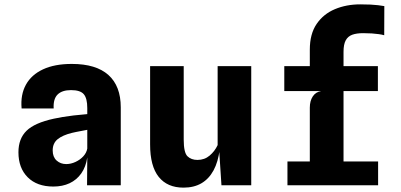

<svg xmlns="http://www.w3.org/2000/svg" viewBox="-20 -849 1840 880"><path d="M224.5 6Q149.5 6 107 -36.5Q64.5 -79 64.5 -151Q64.5 -213.5 101.8 -249.8Q139 -286 226.5 -305Q245.5 -309 267.5 -312.8Q289.5 -316.5 317.2 -319.8Q345 -323 380 -326V-354Q380 -398.5 364 -417.2Q348 -436 305.5 -436Q264.5 -436 244 -415.8Q223.5 -395.5 226 -352H79Q73.5 -415 98.8 -460.8Q124 -506.5 177.2 -531.2Q230.5 -556 309 -556Q420.5 -556 477 -505.2Q533.5 -454.5 533.5 -357V0H379L380 -127.5Q373.5 -84 352.5 -54.2Q331.5 -24.5 299 -9.2Q266.5 6 224.5 6ZM283.5 -97Q305 -97 326 -106.8Q347 -116.5 361.8 -132.5Q376.5 -148.5 380 -168V-254Q367.5 -251.5 354 -249Q340.5 -246.5 329 -244.2Q317.5 -242 310 -240Q267 -229.5 244.2 -211Q221.5 -192.5 221.5 -159.5Q221.5 -129.5 239.5 -113.2Q257.5 -97 283.5 -97Z M821 11Q747 11 707.5 -38.2Q668 -87.5 668 -187V-546H822V-209Q822 -149.5 839.2 -132.8Q856.5 -116 885 -116Q917.5 -116 941 -136Q964.5 -156 977.5 -184V-546H1131.5V0H995L981.5 -206L987 -164.5Q980 -107.5 958.8 -68.2Q937.5 -29 903.2 -9Q869 11 821 11Z M1400 -15V-355.5Q1400 -386.5 1413.5 -407Q1427 -427.5 1451.5 -431.5L1400 -523.5V-621.5Q1400 -693.5 1431.2 -739.2Q1462.5 -785 1515 -807Q1567.5 -829 1631 -829Q1658.5 -829 1678 -828Q1697.5 -827 1712.5 -825.2Q1727.5 -823.5 1741.5 -821L1741 -687.5Q1730.5 -690.5 1716.2 -692.5Q1702 -694.5 1684.2 -695.8Q1666.5 -697 1644.5 -697Q1614.5 -697 1594.5 -689.8Q1574.5 -682.5 1564.5 -664Q1554.5 -645.5 1554.5 -611.5V-15ZM1297.5 0V-109H1713V0ZM1283 -431.5V-546H1712V-431.5Z"/></svg>

Font: Spline Sans Mono
Style: Bold
Weight: 700
Designer: Eben Sorkin, Mirko Velimirovic
Foundry: Sorkin Type
Version: Version 1.004